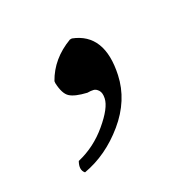

<svg xmlns="http://www.w3.org/2000/svg" viewBox="-71 -169 363 368"><g transform="rotate(-30 110.0 15.5)"><path d="M57.6 -43.9 58.1 -47.9Q79.1 -85.4 123.5 -102.1H127.9Q187 -79.1 169.4 2.9Q158.7 52.7 115.2 88.4Q71.8 124 21.5 132.8Q13.2 123.5 22 107.9Q59.6 99.1 90.3 73.2Q121.1 47.4 125 28.8Q127.4 17.6 123.5 11.5Q119.6 5.4 114.5 4.2Q109.4 2.9 101.6 2.9Q77.1 -2.9 67.9 -11.5Q58.6 -20 57.6 -43.9Z"/></g></svg>

Font: Linux Biolinum
Style: Italic
Weight: 400
Italic angle: -12°
Designer: Philipp H. Poll
Foundry: Philipp H. Poll
Version: Version 1.1.3 ; ttfautohint (v0.9)